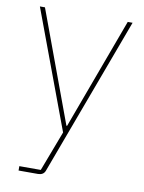

<svg xmlns="http://www.w3.org/2000/svg" viewBox="-81 -563 614 820"><g transform="rotate(10 226.0 -153.0)"><path d="M228 -24H225L47 -506H25L216 7L150 181H57V200H141C156 200 167 194 172 181L427 -506H406Z"/></g></svg>

Font: IBM Plex Arabic Thin
Style: Regular
Weight: 100
Designer: Mike Abbink, Paul van der Laan, Pieter van Rosmalen, Wael Morcos, Khajak Apelian
Foundry: Bold Monday
Version: Version 1.0